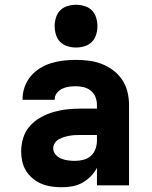

<svg xmlns="http://www.w3.org/2000/svg" viewBox="-20 -780 640 808"><path d="M240 8Q219 8 197.5 5Q176 2 156 -6Q136 -14 119 -28Q102 -42 90.5 -60Q79 -78 74 -99.5Q69 -121 69 -142Q69 -172 78 -200.5Q87 -229 106.5 -250.5Q126 -272 152 -286.5Q178 -301 206.5 -309Q235 -317 264 -320Q293 -323 322 -323H388V-338Q388 -355 382 -371Q376 -387 362.5 -398Q349 -409 332.5 -413Q316 -417 299 -417Q284 -417 269.5 -415Q255 -413 241.5 -406.5Q228 -400 219 -388Q210 -376 210 -361V-360H75V-364Q75 -390 84 -415Q93 -440 109.5 -459.5Q126 -479 148.5 -493Q171 -507 196 -514.5Q221 -522 247 -525Q273 -528 299 -528Q327 -528 354.5 -524.5Q382 -521 408 -511Q434 -501 456.5 -484Q479 -467 494.5 -443.5Q510 -420 516.5 -393Q523 -366 523 -338V0H388V-74Q378 -54 362 -38Q346 -22 326.5 -11Q307 0 285 4Q263 8 240 8ZM295 -103Q313 -103 331 -107.5Q349 -112 362.5 -124Q376 -136 382 -153.5Q388 -171 388 -189V-212H322Q310 -212 298 -211.5Q286 -211 274 -209Q262 -207 250.5 -203.5Q239 -200 228.5 -194.5Q218 -189 211 -178.5Q204 -168 204 -156Q204 -141 214 -129.5Q224 -118 237.5 -112.5Q251 -107 266 -105Q281 -103 295 -103ZM300 -580Q282 -580 264 -585.5Q246 -591 233.5 -603.5Q221 -616 215.5 -634Q210 -652 210 -670Q210 -688 215.5 -706Q221 -724 233.5 -736.5Q246 -749 264 -754.5Q282 -760 300 -760Q318 -760 336 -754.5Q354 -749 366.5 -736.5Q379 -724 384.5 -706Q390 -688 390 -670Q390 -652 384.5 -634Q379 -616 366.5 -603.5Q354 -591 336 -585.5Q318 -580 300 -580Z"/></svg>

Font: Iosevka Aile Heavy
Style: Regular
Weight: 900
Designer: Belleve Invis
Foundry: Belleve Invis
Version: Version 31.1.0; ttfautohint (v1.8.4)